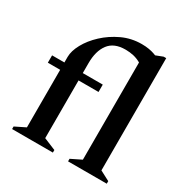

<svg xmlns="http://www.w3.org/2000/svg" viewBox="-170 -895 1011 1040"><g transform="rotate(30 335.5 -375.0)"><path d="M44 0V-16L109 -48V-408H32V-454H109V-489Q109 -526 133.5 -571Q158 -616 201.5 -656.5Q245 -697 301.5 -723.5Q358 -750 423 -750Q448 -750 468 -746.5Q488 -743 502 -738Q510 -735 515 -733L559 -750H575V-48L636 -16V0H394V-16L459 -48V-656Q436 -669 412.5 -674.5Q389 -680 361 -680Q290 -680 257 -636Q224 -592 224 -517V-454H349V-408H224V-47L299 -16V0Z"/></g></svg>

Font: Spectral SC SemiBold
Style: Regular
Weight: 600
Designer: Jean-Baptiste Levee
Foundry: Production Type
Version: Version 2.001